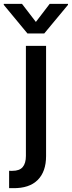

<svg xmlns="http://www.w3.org/2000/svg" viewBox="-65 -787 378 1011"><path d="M-17 112.2Q-12.1 112.6 -8.3 112.6Q-4.6 112.6 0 112.6Q38 112.6 54.7 92.5Q71.4 72.4 71.4 34.1V-545.5H177.6V34.8Q177.6 116.8 133.3 160.9Q89.1 204.9 3.6 203.8H-17ZM-45.1 -761.4V-766.7H50.8L123.9 -671.5L196.7 -766.7H293V-761.4L168 -610.8H79.5Z"/></svg>

Font: Cannonade Med
Style: Regular
Weight: 500
Designer: Rasmus Andersson
Foundry: rsms
Version: Version 3.012;git-f93a4a705